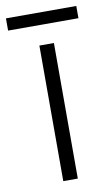

<svg xmlns="http://www.w3.org/2000/svg" viewBox="-99 -700 432 742"><g transform="rotate(-10 117.0 -329.0)"><path d="M145 0H88V-532H145ZM255 -658V-610H-21V-658Z"/></g></svg>

Font: Noto Sans Hebrew Light
Style: Regular
Weight: 300
Designer: Monotype Design Team
Foundry: Monotype Imaging Inc.
Version: Version 2.003